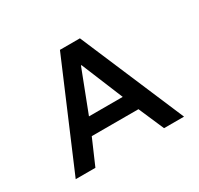

<svg xmlns="http://www.w3.org/2000/svg" viewBox="-91 -798 614 591"><g transform="rotate(-30 216.5 -502.5)"><path d="M24 -318H94L133 -408H299L338 -318H409L252 -687H181ZM156 -465 213 -613H215L276 -465Z"/></g></svg>

Font: Saira UNSAM SC
Style: Regular
Weight: 400
Designer: Hector Gatti with collaboration of the Omnibus-Type team
Foundry: Omnibus-Type
Version: Version 1.072;PS 001.072;hotconv 1.0.88;makeotf.lib2.5.64775